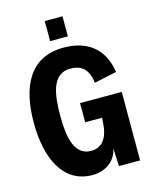

<svg xmlns="http://www.w3.org/2000/svg" viewBox="-128 -951 831 1045"><g transform="rotate(-15 287.5 -428.5)"><path d="M327 -867H227V-754H327ZM297 -386V-278H392C391 -258 390 -238 387 -219C378 -161 347 -119 289 -119C195 -119 175 -224 175 -347C175 -468 191 -581 294 -581C364 -581 394 -543 404 -472L530 -499C514 -612 443 -701 288 -701C96 -701 26 -549 26 -348C26 -147 97 10 263 10C327 10 394 -25 408 -102L413 0H532V-386Z"/></g></svg>

Font: Decalotype
Style: Bold
Weight: 700
Designer: Alfredo Marco Pradil
Foundry: Alfredo Marco Pradil
Version: Version 1.0